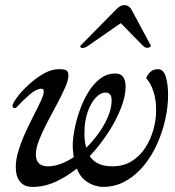

<svg xmlns="http://www.w3.org/2000/svg" viewBox="-20 -722 689 755"><path d="M384 13Q371 13 351 7Q331 1 312 -15Q293 -31 282 -59Q242 -27 198 -7Q154 13 108 13Q75 13 58.5 -8Q42 -29 42 -65Q42 -95 53 -130.5Q64 -166 80.5 -202Q97 -238 113.5 -270Q130 -302 141 -326Q152 -350 152 -361Q152 -369 149 -371Q146 -373 142 -373Q123 -373 96.5 -350Q70 -327 44 -299Q44 -299 42.5 -298Q41 -297 38 -297Q29 -297 29 -306Q29 -314 45.5 -337Q62 -360 89.5 -386Q117 -412 149 -431Q181 -450 212 -450Q235 -450 242 -444.5Q249 -439 249 -425Q249 -407 236 -377.5Q223 -348 204 -312.5Q185 -277 166 -241Q147 -205 134 -172Q121 -139 121 -115Q121 -68 169 -68Q215 -68 270 -104Q269 -114 267.5 -125Q266 -136 266 -149Q266 -174 272.5 -210Q279 -246 292.5 -285Q306 -324 326 -357.5Q346 -391 373 -412Q400 -433 434 -433Q474 -433 474 -380Q474 -345 456 -298Q438 -251 406 -201.5Q374 -152 333 -108Q344 -90 366 -79Q388 -68 422 -68Q466 -68 498.5 -88.5Q531 -109 552 -142Q573 -175 583.5 -213.5Q594 -252 594 -289Q594 -329 583.5 -362Q573 -395 555 -414Q559 -428 571 -439Q583 -450 601 -450Q623 -450 632 -420.5Q641 -391 641 -347Q641 -304 630.5 -255Q620 -206 599 -158.5Q578 -111 547 -72.5Q516 -34 475 -10.5Q434 13 384 13ZM419 -327Q419 -358 395 -358Q375 -358 356 -337.5Q337 -317 324.5 -281Q312 -245 312 -197Q312 -183 313.5 -169Q315 -155 319 -141Q343 -164 366 -195.5Q389 -227 404 -261.5Q419 -296 419 -327ZM455 -631 325 -541Q319 -537 313.5 -535Q308 -533 304 -533Q297 -533 295 -541L440 -688Q454 -702 469 -702Q484 -702 495 -688L574 -541Q574 -541 570 -537.5Q566 -534 559 -534Q555 -534 551.5 -535.5Q548 -537 543 -541Z"/></svg>

Font: Sedan
Style: Italic
Weight: 400
Italic angle: -13.8°
Designer: Sebastian Salazar
Foundry: Sebastian Salazar
Version: Version 1.100; ttfautohint (v1.8.4.7-5d5b)